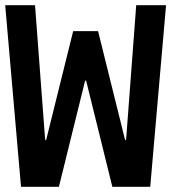

<svg xmlns="http://www.w3.org/2000/svg" viewBox="-30 -720 660 740"><path d="M51 0H197L298 -409H302L403 0H549L610 -700H495L456 -181H452L348 -600H252L148 -181H144L105 -700H-10Z"/></svg>

Font: CommitMono
Style: 700Regular
Weight: 700
Monospace: yes
Designer: Eigil Nikolajsen
Foundry: Eigil Nikolajsen
Version: Version 1.143